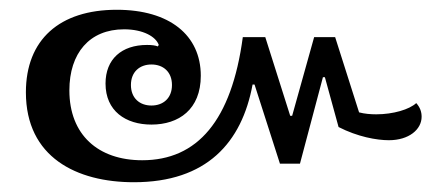

<svg xmlns="http://www.w3.org/2000/svg" viewBox="-20 -447 893 393"><path d="M254 -74C403 -74 475 -155 497 -274H501L553 -112H594L641 -289H645L673 -187C712 -167 751 -160 776 -160C817 -160 843 -182 843 -208C843 -218 840 -227 832 -236C818 -223 785 -213 750 -213C739 -213 726 -214 715 -217L666 -371H623L578 -210H574L523 -371H477C454 -200 384 -119 271 -119C181 -119 122 -171 122 -262C122 -338 163 -387 234 -387C273 -387 299 -372 305 -355L303 -352C298 -354 291 -355 281 -355C229 -355 196 -326 196 -276C196 -220 237 -192 290 -192C346 -192 391 -223 391 -292C391 -375 327 -427 219 -427C102 -427 33 -366 33 -258C33 -125 137 -74 254 -74ZM290 -231C266 -231 248 -246 248 -273C248 -300 266 -315 290 -315C314 -315 332 -300 332 -273C332 -246 314 -231 290 -231Z"/></svg>

Font: Noto Serif Thai Medium
Style: Regular
Weight: 500
Designer: Monotype Design Team
Foundry: Monotype Imaging Inc.
Version: Version 1.901;PS 001.901;hotconv 1.0.88;makeotf.lib2.5.64775